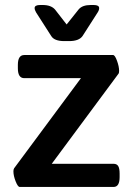

<svg xmlns="http://www.w3.org/2000/svg" viewBox="-20 -741 529 761"><path d="M351.1 -721.2Q373 -721.2 373 -709Q373 -700.7 367.2 -691.9L307.1 -598.1Q293 -578.1 253.9 -578.1H234.9Q195.3 -578.1 183.1 -598.1L123 -691.9Q117.2 -702.1 117.2 -709Q117.2 -721.2 139.2 -721.2H148.9Q182.6 -721.2 198.2 -703.1L244.1 -644L292 -704.1Q306.6 -721.2 339.8 -721.2ZM428.2 -522.9Q435.5 -522.9 443.8 -500Q452.1 -477.1 452.1 -460Q452.1 -451.2 449.2 -448.2L185.1 -91.8H430.2Q442.9 -91.8 448.5 -82.8Q454.1 -73.7 454.1 -53.2V-39.1Q454.1 0 430.2 0H58.1Q50.8 0 42 -22.2Q33.2 -44.4 33.2 -62Q33.2 -69.8 36.1 -74.2L300.8 -431.2H76.2Q50.8 -431.2 50.8 -470.2V-483.9Q50.8 -522.9 76.2 -522.9Z"/></svg>

Font: Asap Symbol
Style: Regular
Weight: 900
Designer: Tania Quindós, Elena González Miranda, Marcela Romero, Pablo Cosgaya
Foundry: Omnibus-Type
Version: Version 1.000;PS 001.000;hotconv 1.0.70;makeotf.lib2.5.58329